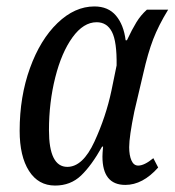

<svg xmlns="http://www.w3.org/2000/svg" viewBox="-20 -566 542 596"><path d="M41 -160Q41 -266 73 -354.5Q105 -443 158.5 -494.5Q212 -546 273 -546Q316 -546 340 -517.5Q364 -489 370 -441H374Q390 -475 403.5 -497Q417 -519 436 -536H502Q472 -487 455.5 -444Q439 -401 425 -339L397 -220Q381 -142 381 -109Q381 -84 388 -68Q395 -52 409 -52Q428 -52 456 -75L471 -46Q423 8 369 8Q298 8 298 -80Q298 -89 300 -111H297Q264 -52 231.5 -21Q199 10 151 10Q99 10 70 -35.5Q41 -81 41 -160ZM326 -285 342 -363Q343 -437 327.5 -467Q312 -497 280 -497Q239 -497 205 -450Q171 -403 151.5 -325.5Q132 -248 132 -162Q132 -48 189 -48Q237 -48 273 -126Q309 -204 326 -285Z"/></svg>

Font: Noto Serif Cond
Style: Italic
Weight: 400
Width: 3
Italic angle: -12°
Designer: Monotype Design Team
Foundry: Monotype Imaging Inc.
Version: Version 1.001